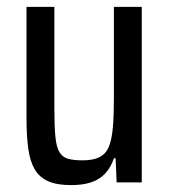

<svg xmlns="http://www.w3.org/2000/svg" viewBox="-20 -530 492 558"><path d="M187 8Q145 8 119.5 -3.5Q94 -15 80.5 -38.5Q67 -62 62 -99Q57 -136 57 -186V-510H138V-214Q138 -163 141 -132.5Q144 -102 153 -87.5Q162 -73 178 -68.5Q194 -64 220 -64Q251 -64 269.5 -73.5Q288 -83 296.5 -104Q305 -125 308 -159.5Q311 -194 311 -244V-510H392V0H319L316 -70H311Q302 -43 285.5 -25.5Q269 -8 244.5 0Q220 8 187 8Z"/></svg>

Font: Saira Condensed Medium
Style: Regular
Weight: 500
Width: 3
Designer: Hector Gatti with collaboration of the Omnibus-Type team
Foundry: Omnibus-Type
Version: Version 1.101